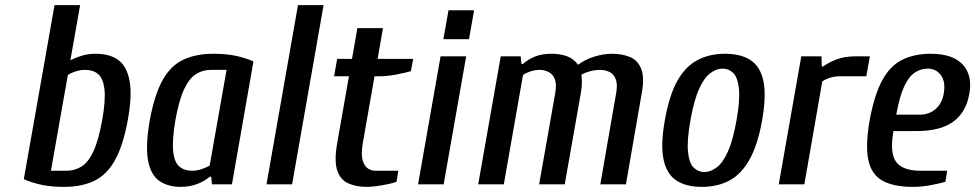

<svg xmlns="http://www.w3.org/2000/svg" viewBox="-20 -720 3810 750"><path d="M230 10Q182 10 145 2.5Q108 -5 73 -20L193 -700H293L255 -485Q278 -496 301.5 -503Q325 -510 354 -510Q408 -510 441.5 -486Q475 -462 486 -405Q497 -348 479 -250Q461 -152 429.5 -95Q398 -38 349 -14Q300 10 230 10ZM179 -53H240Q272 -53 298.5 -69.5Q325 -86 345 -129Q365 -172 379 -250Q393 -328 388 -371Q383 -414 363.5 -430.5Q344 -447 313 -447Q294 -447 275 -441Q256 -435 245 -427Z M686 10Q635 10 601.5 -14Q568 -38 558 -95Q548 -152 565 -250Q583 -348 614 -405Q645 -462 694.5 -486Q744 -510 814 -510Q861 -510 898.5 -502.5Q936 -495 970 -480L886 0H808L805 -30H800Q779 -12 749.5 -1Q720 10 686 10ZM730 -53Q749 -53 768 -59.5Q787 -66 799 -73L865 -447H803Q772 -447 745.5 -430.5Q719 -414 699 -371Q679 -328 665 -250Q652 -172 656.5 -129Q661 -86 680.5 -69.5Q700 -53 730 -53Z M1021 0 1144 -700H1244L1121 0Z M1412 10Q1372 10 1341 -3.5Q1310 -17 1297.5 -53.5Q1285 -90 1297 -160L1343 -422H1285L1297 -490H1355L1376 -610H1476L1455 -490H1594L1585 -442Q1561 -435 1526 -428.5Q1491 -422 1458 -422H1443L1397 -160Q1390 -117 1396.5 -94Q1403 -71 1417 -62Q1431 -53 1446 -53H1536L1529 -10Q1516 -5 1494.5 -0.5Q1473 4 1451 7Q1429 10 1412 10Z M1613 0 1701 -500H1801L1713 0ZM1712 -567 1732 -680H1832L1812 -567Z M1848 0 1936 -500H2014L2017 -470H2022Q2043 -488 2069.5 -499Q2096 -510 2134 -510Q2169 -510 2195.5 -500Q2222 -490 2238 -467Q2266 -488 2302 -499Q2338 -510 2370 -510Q2410 -510 2440.5 -497.5Q2471 -485 2484.5 -451.5Q2498 -418 2487 -357L2425 0H2325L2387 -357Q2393 -392 2385 -411.5Q2377 -431 2360.5 -439Q2344 -447 2325 -447Q2304 -447 2284 -441.5Q2264 -436 2251 -428Q2253 -417 2253 -398.5Q2253 -380 2249 -357L2186 0H2086L2149 -357Q2155 -392 2147 -411.5Q2139 -431 2122.5 -439Q2106 -447 2088 -447Q2069 -447 2051.5 -441Q2034 -435 2023 -427L1948 0Z M2721 10Q2660 10 2622 -15Q2584 -40 2572 -97Q2560 -154 2577 -250Q2594 -347 2625.5 -403.5Q2657 -460 2704 -485Q2751 -510 2812 -510Q2874 -510 2912 -485Q2950 -460 2962 -403.5Q2974 -347 2957 -250Q2940 -154 2908 -97Q2876 -40 2829.5 -15Q2783 10 2721 10ZM2731 -48Q2755 -48 2779 -65.5Q2803 -83 2823 -127Q2843 -171 2857 -250Q2871 -329 2866.5 -373Q2862 -417 2844.5 -434.5Q2827 -452 2803 -452Q2779 -452 2755 -434.5Q2731 -417 2711 -373Q2691 -329 2677 -250Q2663 -171 2667.5 -127Q2672 -83 2689.5 -65.5Q2707 -48 2731 -48Z M3022 0 3110 -500H3189L3190 -460H3195Q3215 -475 3246.5 -487.5Q3278 -500 3323 -500H3378L3364 -422H3261Q3242 -422 3224.5 -417Q3207 -412 3192 -402L3122 0Z M3546 10Q3471 10 3427.5 -14Q3384 -38 3372 -95Q3360 -152 3377 -250Q3395 -348 3425.5 -405Q3456 -462 3503.5 -486Q3551 -510 3616 -510Q3702 -510 3741 -467.5Q3780 -425 3766 -352Q3754 -282 3704 -245Q3654 -208 3560 -208H3470Q3455 -122 3480.5 -87.5Q3506 -53 3577 -53H3680L3673 -10Q3650 -3 3614.5 3.5Q3579 10 3546 10ZM3481 -272H3571Q3609 -272 3634 -293.5Q3659 -315 3666 -352Q3675 -399 3656 -425.5Q3637 -452 3604 -452Q3577 -452 3553.5 -436.5Q3530 -421 3512 -382.5Q3494 -344 3481 -272Z"/></svg>

Font: Cuprum Medium
Style: Italic
Weight: 500
Italic angle: -10°
Version: Version 3.000